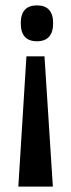

<svg xmlns="http://www.w3.org/2000/svg" viewBox="-20 -559 263 712"><path d="M78 -350H145L176 133H48ZM117 -539Q177 -539 177 -473Q177 -406 117 -406Q57 -406 57 -473Q57 -539 117 -539Z"/></svg>

Font: Bricolage Grotesque 10pt Condensed Medium
Style: Regular
Weight: 500
Width: 3
Designer: Mathieu Triay
Foundry: Atelier Triay
Version: Version 1.000; ttfautohint (v1.8.4.7-5d5b);gftools[0.9.32]